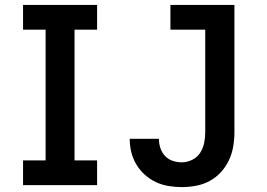

<svg xmlns="http://www.w3.org/2000/svg" viewBox="-20 -755 1090 783"><path d="M74 0V-101H166V-634H74V-735H376V-634H284V-101H376V0ZM721 8Q694 8 667 3.5Q640 -1 615.5 -12.5Q591 -24 570.5 -42.5Q550 -61 536 -84.5Q522 -108 515.5 -134.5Q509 -161 509 -189H628Q628 -170 634 -151.5Q640 -133 653 -119Q666 -105 684.5 -99Q703 -93 721 -93Q743 -93 763.5 -103Q784 -113 796 -131.5Q808 -150 812.5 -171.5Q817 -193 817 -215V-634H675V-735H936V-215Q936 -186 931 -157Q926 -128 913.5 -101.5Q901 -75 881 -53Q861 -31 835 -17Q809 -3 780 2.5Q751 8 721 8Z"/></svg>

Font: Iosevka Book
Style: Bold
Weight: 700
Designer: Belleve Invis
Foundry: Belleve Invis
Version: Version 28.0.7; ttfautohint (v1.8.3)